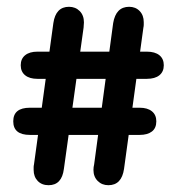

<svg xmlns="http://www.w3.org/2000/svg" viewBox="-20 -588 520 565"><path d="M90 -436Q67 -436 54 -425.5Q41 -415 41 -396Q41 -377 54 -366.5Q67 -356 90 -356H412Q436 -356 449 -366.5Q462 -377 462 -396Q462 -415 449 -425.5Q436 -436 412 -436ZM68 -271Q19 -271 19 -231Q19 -191 68 -191H391Q414 -191 427 -201Q440 -211 440 -231Q440 -250 427 -260.5Q414 -271 391 -271ZM80 -104Q79 -100 79 -96Q79 -92 79 -88Q79 -68 91 -55.5Q103 -43 123 -43Q162 -43 168 -91L226 -507Q226 -511 226.5 -515Q227 -519 227 -522Q227 -543 214.5 -555.5Q202 -568 183 -568Q144 -568 137 -520ZM257 -104Q256 -100 255.5 -96Q255 -92 255 -88Q255 -68 267.5 -55.5Q280 -43 299 -43Q338 -43 345 -91L402 -507Q403 -511 403 -515Q403 -519 403 -523Q403 -543 391 -555.5Q379 -568 360 -568Q321 -568 313 -520Z"/></svg>

Font: Beiruti
Style: Bold
Weight: 700
Designer: Arlette Boutros
Foundry: Boutros
Version: Version 1.41